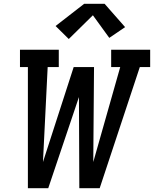

<svg xmlns="http://www.w3.org/2000/svg" viewBox="-20 -999 817 1019"><path d="M128 0V-643H86V-735H292V-643H233L208 -139L371 -643H479L475 -139L618 -643H570V-735H777V-643H722L509 0H401L399 -484L236 0ZM345 -792 275 -861 427 -979H535L644 -855L560 -798L473 -918Z"/></svg>

Font: Iosevka Etoile SmBdObl
Style: Regular
Weight: 600
Italic angle: -9°
Designer: Belleve Invis
Foundry: Belleve Invis
Version: Version 15.5.2; ttfautohint (v1.8.4)